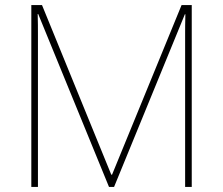

<svg xmlns="http://www.w3.org/2000/svg" viewBox="-20 -734 877 754"><path d="M408 0H428L706 -678H708C707 -645 707 -622 707 -602V0H733V-714H693L420 -48H417L145 -714H103V0H129V-596C129 -626 129 -646 128 -679H130Z"/></svg>

Font: Noto Sans Telugu Thin
Style: Regular
Weight: 100
Designer: Jelle Bosma - Monotype Design Team
Foundry: Monotype Imaging Inc.
Version: Version 2.005